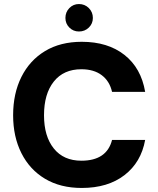

<svg xmlns="http://www.w3.org/2000/svg" viewBox="-20 -919 784 951"><path d="M385 12Q279 12 203 -33.5Q127 -79 86 -160.5Q45 -242 45 -348Q45 -456 86 -538Q127 -620 203 -666Q279 -712 385 -712Q514 -712 596.5 -647Q679 -582 699 -464H535Q523 -517 484 -546.5Q445 -576 383 -576Q295 -576 246.5 -515Q198 -454 198 -348Q198 -244 246.5 -183.5Q295 -123 383 -123Q509 -123 535 -226H699Q679 -115 596.5 -51.5Q514 12 385 12ZM371 -763Q343 -763 323.5 -782.5Q304 -802 304 -830Q304 -859 323.5 -879Q343 -899 371 -899Q400 -899 420 -879Q440 -859 440 -830Q440 -802 420 -782.5Q400 -763 371 -763Z"/></svg>

Font: DM Sans Black
Style: Regular
Weight: 900
Designer: Colophon Foundry, Jonny Pinhorn
Foundry: Colophon Foundry
Version: Version 4.004; ttfautohint (v1.8.4.7-5d5b)